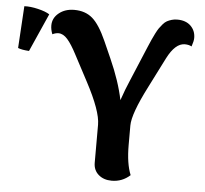

<svg xmlns="http://www.w3.org/2000/svg" viewBox="-52 -765 890 834"><g transform="rotate(5 393.0 -347.5)"><path d="M464.8 15.1Q429.7 15.1 407.2 -4.4Q384.8 -23.9 384.8 -56.2V-222.2Q384.8 -281.7 319.8 -403.8L259.8 -517.1Q237.3 -560.5 218.5 -581.8Q199.7 -603 179.2 -603Q166.5 -603 152.8 -596.2Q145 -615.7 145 -633.8Q145 -666.5 171.9 -688.2Q198.7 -710 238.8 -710Q287.1 -710 318.4 -682.9Q349.6 -655.8 379.9 -587.9L413.1 -513.2Q455.6 -418 472.2 -336.9Q488.8 -385.7 505.9 -424.8L569.8 -577.1Q579.1 -598.6 584 -609.9Q588.9 -621.1 597.2 -637.5Q605.5 -653.8 611.3 -662.1Q617.2 -670.4 626 -680.7Q634.8 -690.9 643.6 -695.6Q652.3 -700.2 663.6 -703.6Q674.8 -707 688 -707Q725.6 -707 746.8 -686.3Q768.1 -665.5 768.1 -633.8Q768.1 -620.1 759.8 -596.2Q747.6 -603 730 -603Q688.5 -603 653.8 -535.2L587.9 -404.8Q524.9 -281.7 524.9 -231V-146Q524.9 -64.9 544.9 -16.1Q510.7 15.1 464.8 15.1ZM9.8 -523.9 21 -707Q47.4 -708.5 81.1 -700.4Q114.7 -692.4 131.8 -681.2L58.1 -515.1Q25.4 -517.1 9.8 -523.9Z"/></g></svg>

Font: Arima
Style: Bold
Weight: 700
Designer: Joana Correia and Natanael Gama
Foundry: NDISCOVER
Version: Version 1.100;Glyphs 3.1.2 (3151)